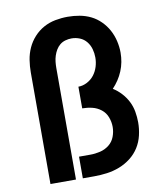

<svg xmlns="http://www.w3.org/2000/svg" viewBox="-83 -813 766 882"><g transform="rotate(-10 300.0 -371.5)"><path d="M81 0V-520Q81 -549 85.5 -578Q90 -607 102 -633.5Q114 -660 134 -682Q154 -704 179.5 -718Q205 -732 234 -737.5Q263 -743 292 -743Q320 -743 347.5 -738Q375 -733 399.5 -721Q424 -709 444 -689Q464 -669 477 -645Q490 -621 496.5 -593.5Q503 -566 503 -539Q503 -517 499 -495.5Q495 -474 486.5 -453.5Q478 -433 466 -415Q454 -397 439 -381Q460 -368 477.5 -349Q495 -330 506.5 -307.5Q518 -285 522.5 -259.5Q527 -234 527 -209Q527 -179 520 -149Q513 -119 497 -93.5Q481 -68 456.5 -49Q432 -30 403.5 -19Q375 -8 345 -4Q315 0 285 0H232V-101H285Q308 -101 331 -106.5Q354 -112 372.5 -126.5Q391 -141 399.5 -163.5Q408 -186 408 -209Q408 -232 399.5 -254.5Q391 -277 372.5 -291.5Q354 -306 331 -311.5Q308 -317 285 -317V-418Q306 -418 326 -428.5Q346 -439 359 -456Q372 -473 378.5 -494Q385 -515 385 -537Q385 -557 379.5 -576.5Q374 -596 361.5 -611.5Q349 -627 330.5 -634.5Q312 -642 292 -642Q278 -642 263.5 -638Q249 -634 238 -625Q227 -616 219.5 -603.5Q212 -591 207.5 -577Q203 -563 201.5 -548.5Q200 -534 200 -520V0Z"/></g></svg>

Font: Iosevka Extended
Style: Bold
Weight: 700
Width: 7
Monospace: yes
Designer: Belleve Invis
Foundry: Belleve Invis
Version: Version 32.5.0; ttfautohint (v1.8.4)